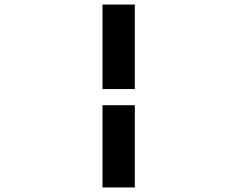

<svg xmlns="http://www.w3.org/2000/svg" viewBox="-20 -672 1040 843"><path d="M430 -281V-652H572V-281ZM430 151V-210H572V151Z"/></svg>

Font: Inconsolata UltraExpanded ExtraBold
Style: Regular
Weight: 800
Width: 9
Monospace: yes
Designer: Raph Levien, Cyreal, Brenton Simpson
Foundry: Raph Levien, Cyreal, Google
Version: Version 3.001; ttfautohint (v1.8.2.53-6de2)